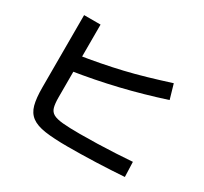

<svg xmlns="http://www.w3.org/2000/svg" viewBox="-157 -982 1313 1234"><g transform="rotate(30 500.0 -364.5)"><path d="M471 28Q366 28 301 18.5Q236 9 200.5 -17.5Q165 -44 152 -92.5Q139 -141 139 -219V-757H261V-217Q261 -171 268.5 -144Q276 -117 299 -104Q322 -91 369.5 -86.5Q417 -82 497 -82Q560 -82 628.5 -84Q697 -86 762.5 -89.5Q828 -93 882 -97L886 13Q842 16 789 19Q736 22 679.5 24Q623 26 569.5 27Q516 28 471 28ZM218 -513Q307 -527 385 -542Q463 -557 537 -574.5Q611 -592 688.5 -614.5Q766 -637 857 -666L888 -559Q725 -506 567 -468Q409 -430 236 -403Z"/></g></svg>

Font: M PLUS 1 SemiBold
Style: Regular
Weight: 600
Designer: Coji Morishita
Foundry: UNDERFOREST DESIGN
Version: Version 1.001